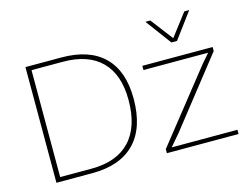

<svg xmlns="http://www.w3.org/2000/svg" viewBox="-99 -894 1371 1058"><g transform="rotate(-15 586.5 -365.0)"><path d="M306 -660Q465 -660 548.5 -578Q632 -496 632 -338Q632 -172 548.5 -86Q465 0 306 0H101V-660ZM307 -25Q452 -25 527.5 -105Q603 -185 603 -338Q603 -483 527.5 -559Q452 -635 307 -635H129V-25ZM731 0V-23L1049 -424L1094 -476H1022H725V-500H1126V-477L823 -92L765 -24H850H1140V0ZM1054 -730 945 -583H913L804 -730H832L929 -603L1026 -730Z"/></g></svg>

Font: Work Sans ExtraLight
Style: Regular
Weight: 200
Designer: Wei Huang
Foundry: Wei Huang
Version: Version 2.010; ttfautohint (v1.8.3)